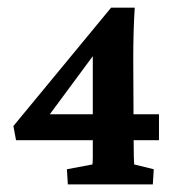

<svg xmlns="http://www.w3.org/2000/svg" viewBox="-20 -483 452 503"><path d="M330.1 -115.7Q330.1 -85 330.6 -72.8Q331.1 -60.5 331.5 -52.2L382.8 -39.6L380.4 0H157.7L155.3 -39.6L222.2 -52.2Q223.1 -60.5 223.1 -72.8Q223.1 -85 223.1 -115.7V-356L235.4 -352.5L98.6 -167.5L94.7 -183.6H396.5V-115.7H22L15.1 -152.8L271 -462.9H333Q331.1 -434.6 330.1 -400.4Q329.1 -366.2 329.1 -330.6Z"/></svg>

Font: Lateef
Style: Bold
Weight: 700
Designer: SIL International
Foundry: SIL International
Version: Version 4.200